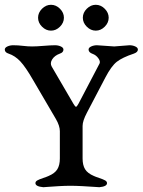

<svg xmlns="http://www.w3.org/2000/svg" viewBox="-20 -780 596 802"><path d="M155.5 -743.5Q172 -760 193 -760Q214 -760 230.5 -743.5Q247 -727 247 -706Q247 -685 230.5 -668.5Q214 -652 193 -652Q172 -652 155.5 -668.5Q139 -685 139 -706Q139 -727 155.5 -743.5ZM342.5 -743.5Q359 -760 380 -760Q401 -760 417.5 -743.5Q434 -727 434 -706Q434 -685 417.5 -668.5Q401 -652 380 -652Q359 -652 342.5 -668.5Q326 -685 326 -706Q326 -727 342.5 -743.5ZM325 -118Q325 -90 335.5 -73Q346 -56 372 -45Q378 -42 394.5 -36.5Q411 -31 419 -26.5Q427 -22 427 -15Q427 -1 395 2Q393 2 372.5 0.5Q352 -1 323.5 -2.5Q295 -4 274 -4Q253 -4 226.5 -2.5Q200 -1 181.5 0.5Q163 2 161 2Q128 -1 128 -15Q128 -22 136 -26.5Q144 -31 160.5 -36.5Q177 -42 183 -45Q209 -56 219.5 -73Q230 -90 230 -118V-232Q230 -254 214 -282L118 -446Q87 -500 65 -523.5Q43 -547 16 -556Q0 -561 0 -573Q0 -581 11 -586Q22 -591 35 -591Q55 -591 75.5 -588.5Q96 -586 114 -586Q132 -586 162.5 -588.5Q193 -591 210 -591Q223 -591 234 -586Q245 -581 245 -573Q245 -561 230 -556Q208 -548 198 -532Q188 -516 196 -502L287 -346Q294 -334 297.5 -334Q301 -334 308 -347L396 -515Q400 -524 390.5 -537Q381 -550 367 -555Q350 -561 350 -573Q350 -581 361 -586Q372 -591 385 -591Q392 -591 421 -588.5Q450 -586 457 -586Q464 -586 489 -588.5Q514 -591 521 -591Q534 -591 545 -586Q556 -581 556 -573Q556 -562 539 -556Q491 -540 468 -522Q445 -504 420 -456L343 -309Q325 -275 325 -254Z"/></svg>

Font: EB Garamond 08
Style: Regular
Weight: 400
Version: Version 0.016 ; ttfautohint (v1.5)